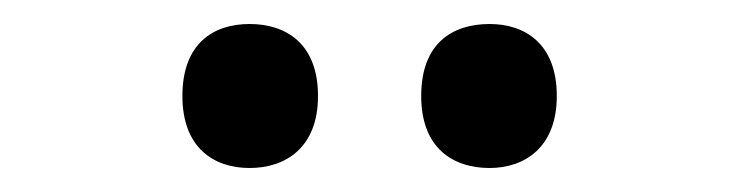

<svg xmlns="http://www.w3.org/2000/svg" viewBox="-20 -768 617 160"><path d="M388 -628C417 -628 444 -645 444 -688C444 -732 417 -748 388 -748C357 -748 331 -732 331 -688C331 -645 357 -628 388 -628ZM188 -628C218 -628 245 -645 245 -688C245 -732 218 -748 188 -748C158 -748 132 -732 132 -688C132 -645 158 -628 188 -628Z"/></svg>

Font: Noto Serif SemiBold
Style: Regular
Weight: 600
Designer: Monotype Design Team
Foundry: Monotype Imaging Inc.
Version: Version 2.013